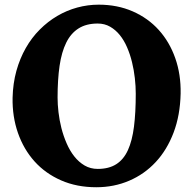

<svg xmlns="http://www.w3.org/2000/svg" viewBox="-20 -785 821 819"><path d="M33.7 -368.2Q35.2 -429.7 50 -482.9Q64.9 -536.1 90.1 -580.3Q115.2 -624.5 149.7 -658.9Q184.1 -693.4 224.4 -717Q264.6 -740.7 309.6 -752.9Q354.5 -765.1 400.9 -765.1Q480.5 -765.1 545.9 -736.6Q611.3 -708 657.2 -657.2Q703.1 -606.4 727.5 -537.1Q752 -467.8 750.5 -385.7Q748.5 -293.5 720.5 -219.5Q692.4 -145.5 644.3 -93.8Q596.2 -42 531.2 -14.2Q466.3 13.7 390.6 13.7Q307.6 13.7 240.7 -15.6Q173.8 -44.9 127.4 -96.4Q81.1 -147.9 56.6 -217.8Q32.2 -287.6 33.7 -368.2ZM397 -64.5Q444.3 -64.5 475.8 -84.5Q507.3 -104.5 525.6 -144.5Q543.9 -184.6 551.5 -244.6Q559.1 -304.7 559.1 -385.3Q559.1 -417 555.2 -451.7Q551.3 -486.3 543.2 -519.5Q535.2 -552.7 522.2 -582.8Q509.3 -612.8 491.2 -635.3Q473.1 -657.7 449.7 -671.1Q426.3 -684.6 396.5 -684.6Q348.1 -684.6 315.2 -663.8Q282.2 -643.1 262.5 -603Q242.7 -563 234.1 -504.2Q225.6 -445.3 225.6 -368.7Q225.6 -339.8 229.5 -306.2Q233.4 -272.5 241.9 -238.8Q250.5 -205.1 264.2 -173.6Q277.8 -142.1 296.9 -117.9Q315.9 -93.8 340.8 -79.1Q365.7 -64.5 397 -64.5Z"/></svg>

Font: Merriweather
Style: Heavy
Weight: 900
Version: Version 1.003